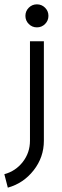

<svg xmlns="http://www.w3.org/2000/svg" viewBox="-74 -616 286 884"><path d="M58.5 -580.5Q74 -596 96 -596Q118 -596 133.5 -580.5Q149 -565 149 -543Q149 -521 133.5 -505.5Q118 -490 96 -490Q74 -490 58.5 -505.5Q43 -521 43 -543Q43 -565 58.5 -580.5ZM64 -426H128V32Q128 108 81 168Q34 228 -38 248L-54 186Q-2 172 31 129.5Q64 87 64 32Z"/></svg>

Font: Timtura
Style: Regular
Weight: 400
Version: Version 1.0